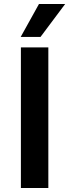

<svg xmlns="http://www.w3.org/2000/svg" viewBox="-20 -940 346 960"><path d="M84.5 -703.1V0H221.7V-703.1ZM83.5 -755.4H182.6L305.7 -919.9H174.8Z"/></svg>

Font: Faust Sans Bold
Style: Regular
Weight: 700
Designer: Andreas Faust
Version: Version 1.003;Glyphs 3.1.2 (3151)